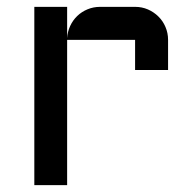

<svg xmlns="http://www.w3.org/2000/svg" viewBox="-20 -540 550 560"><path d="M175.8 -423.8V0H80.1V-520H175.8V-428.2Q176.8 -447.3 184.6 -464.1Q192.4 -481 205.3 -493.4Q218.3 -505.9 235.4 -512.9Q252.4 -520 272 -520H374Q394 -520 411.4 -512.5Q428.7 -504.9 441.9 -491.9Q455.1 -479 462.6 -461.4Q470.2 -443.8 470.2 -423.8V-335.9H374V-423.8Z"/></svg>

Font: Aldrich
Style: Regular
Weight: 400
Designer: Matthew Desmond
Foundry: Matthew Desmond
Version: Version 1.002 2011